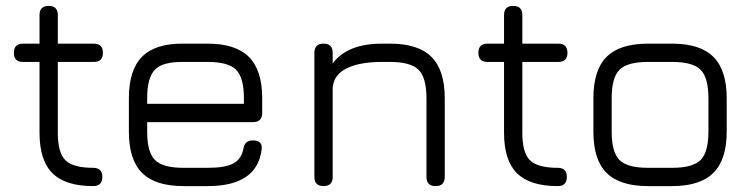

<svg xmlns="http://www.w3.org/2000/svg" viewBox="-20 -631 2564 651"><path d="M296 0Q202 0 158 -43.5Q114 -87 114 -181V-421H58Q27 -421 27 -452Q27 -483 58 -483H114V-580Q114 -611 145 -611Q176 -611 176 -580V-483H298Q329 -483 329 -452Q329 -421 298 -421H176V-181Q176 -113 202 -87.5Q228 -62 296 -62Q327 -62 327 -31Q327 0 296 0Z M602 0Q507 0 462 -44.5Q417 -89 417 -184V-298Q417 -394 462 -439Q507 -484 602 -483H684Q779 -483 824 -438Q869 -393 869 -298V-248Q869 -217 838 -217H479V-184Q479 -115 505.5 -88.5Q532 -62 602 -62H684Q743 -62 770.5 -76.5Q798 -91 805 -125Q809 -155 837 -155Q872 -155 867 -123Q851 0 684 0ZM602 -421Q532 -422 505.5 -395Q479 -368 479 -298V-279H807V-298Q807 -368 780.5 -394.5Q754 -421 684 -421Z M1108 -31Q1108 0 1077 0Q1046 0 1046 -31V-452Q1046 -483 1077 -483Q1108 -483 1108 -452V-416Q1158 -483 1275 -483H1303Q1398 -483 1443 -438Q1488 -393 1488 -298V-31Q1488 0 1457 0Q1426 0 1426 -31V-298Q1426 -368 1399 -394.5Q1372 -421 1303 -421H1275Q1198 -421 1154 -398.5Q1110 -376 1108 -331Z M1871 0Q1777 0 1733 -43.5Q1689 -87 1689 -181V-421H1633Q1602 -421 1602 -452Q1602 -483 1633 -483H1689V-580Q1689 -611 1720 -611Q1751 -611 1751 -580V-483H1873Q1904 -483 1904 -452Q1904 -421 1873 -421H1751V-181Q1751 -113 1777 -87.5Q1803 -62 1871 -62Q1902 -62 1902 -31Q1902 0 1871 0Z M2177 0Q2082 0 2037 -44.5Q1992 -89 1992 -184V-298Q1992 -394 2037 -438.5Q2082 -483 2177 -483H2259Q2354 -483 2399 -438Q2444 -393 2444 -298V-185Q2444 -90 2399 -45Q2354 0 2259 0ZM2054 -184Q2054 -115 2080.5 -88.5Q2107 -62 2177 -62H2259Q2329 -62 2355.5 -88.5Q2382 -115 2382 -185V-298Q2382 -368 2355.5 -394.5Q2329 -421 2259 -421H2177Q2107 -421 2080.5 -394.5Q2054 -368 2054 -298Z"/></svg>

Font: Jura Medium
Style: Regular
Weight: 500
Designer: Daniel Johnson, Alexei Vanyashin
Foundry: Daniel Johnson
Version: Version 5.103